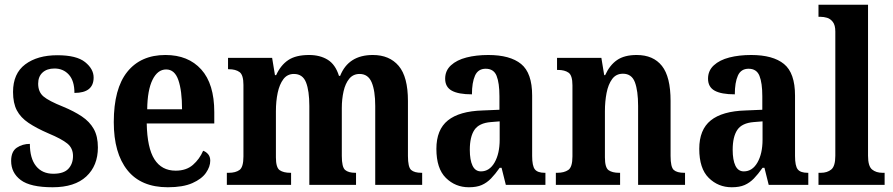

<svg xmlns="http://www.w3.org/2000/svg" viewBox="-20 -780 3768 810"><path d="M202 10Q108 10 67.5 -20.5Q27 -51 27 -101Q27 -141 51 -157Q75 -173 106 -173Q106 -112 132 -79.5Q158 -47 205 -47Q249 -47 268.5 -68Q288 -89 288 -122Q288 -155 264 -174.5Q240 -194 185 -217Q134 -239 100.5 -261.5Q67 -284 51 -314.5Q35 -345 35 -392Q35 -470 86.5 -508.5Q138 -547 222 -547Q303 -547 339 -518Q375 -489 375 -453Q375 -388 294 -388Q294 -439 270.5 -465Q247 -491 210 -491Q178 -491 159.5 -474Q141 -457 141 -427Q141 -392 163.5 -373Q186 -354 246 -330Q292 -311 325 -289Q358 -267 375.5 -236Q393 -205 393 -158Q393 -81 344 -35.5Q295 10 202 10Z M688 10Q575 10 517.5 -62Q460 -134 460 -265Q460 -406 517 -477Q574 -548 678 -548Q774 -548 829 -487Q884 -426 884 -307V-259H599Q601 -156 631.5 -108Q662 -60 721 -60Q766 -60 794 -84.5Q822 -109 837 -144Q849 -140 858 -129.5Q867 -119 867 -102Q867 -77 849 -51Q831 -25 791.5 -7.5Q752 10 688 10ZM748 -319Q748 -397 732.5 -442Q717 -487 681 -487Q645 -487 623.5 -443.5Q602 -400 601 -319Z M937 0V-51H945Q974 -51 990.5 -63Q1007 -75 1007 -120V-422Q1007 -464 990.5 -476Q974 -488 945 -488H942V-536H1128L1140 -463H1145Q1164 -505 1196 -526.5Q1228 -548 1284 -548Q1330 -548 1362.5 -528Q1395 -508 1410 -460H1415Q1450 -548 1553 -548Q1623 -548 1662 -502Q1701 -456 1701 -354V-122Q1701 -75 1714.5 -63Q1728 -51 1758 -51H1761V0H1563V-333Q1563 -397 1548 -432.5Q1533 -468 1497 -468Q1470 -468 1453.5 -448Q1437 -428 1429.5 -395Q1422 -362 1422 -324V-122Q1422 -75 1436 -63Q1450 -51 1479 -51H1482V0H1285V-333Q1285 -397 1271 -432.5Q1257 -468 1220 -468Q1192 -468 1175.5 -446Q1159 -424 1151.5 -388.5Q1144 -353 1144 -311V-116Q1144 -73 1160 -62Q1176 -51 1205 -51H1208V0Z M1958 10Q1901 10 1861 -29.5Q1821 -69 1821 -152Q1821 -233 1869.5 -272Q1918 -311 2016 -314L2087 -317V-374Q2087 -430 2075 -460Q2063 -490 2029 -490Q1997 -490 1984 -461Q1971 -432 1971 -382Q1914 -382 1886 -397.5Q1858 -413 1858 -448Q1858 -482 1882.5 -504.5Q1907 -527 1948 -537.5Q1989 -548 2040 -548Q2132 -548 2178.5 -510Q2225 -472 2225 -377V-122Q2225 -80 2236.5 -65.5Q2248 -51 2278 -51H2281V0H2114L2096 -72H2088Q2069 -45 2051.5 -27Q2034 -9 2012.5 0.5Q1991 10 1958 10ZM2009 -57Q2045 -57 2066.5 -94.5Q2088 -132 2088 -191V-268L2051 -265Q2001 -261 1981.5 -232Q1962 -203 1962 -148Q1962 -105 1973.5 -81Q1985 -57 2009 -57Z M2325 0V-51H2331Q2360 -51 2377.5 -63Q2395 -75 2395 -120V-420Q2395 -462 2378.5 -473.5Q2362 -485 2334 -485H2330V-536H2517L2529 -463H2533Q2552 -505 2583 -526.5Q2614 -548 2666 -548Q2736 -548 2772.5 -502Q2809 -456 2809 -354V-122Q2809 -75 2822.5 -63Q2836 -51 2866 -51H2870V0H2672V-333Q2672 -397 2658.5 -433Q2645 -469 2608 -469Q2579 -469 2562.5 -446.5Q2546 -424 2539 -388Q2532 -352 2532 -311V-116Q2532 -73 2547.5 -62Q2563 -51 2592 -51H2596V0Z M3067 10Q3010 10 2970 -29.5Q2930 -69 2930 -152Q2930 -233 2978.5 -272Q3027 -311 3125 -314L3196 -317V-374Q3196 -430 3184 -460Q3172 -490 3138 -490Q3106 -490 3093 -461Q3080 -432 3080 -382Q3023 -382 2995 -397.5Q2967 -413 2967 -448Q2967 -482 2991.5 -504.5Q3016 -527 3057 -537.5Q3098 -548 3149 -548Q3241 -548 3287.5 -510Q3334 -472 3334 -377V-122Q3334 -80 3345.5 -65.5Q3357 -51 3387 -51H3390V0H3223L3205 -72H3197Q3178 -45 3160.5 -27Q3143 -9 3121.5 0.5Q3100 10 3067 10ZM3118 -57Q3154 -57 3175.5 -94.5Q3197 -132 3197 -191V-268L3160 -265Q3110 -261 3090.5 -232Q3071 -203 3071 -148Q3071 -105 3082.5 -81Q3094 -57 3118 -57Z M3433 0V-51H3443Q3470 -51 3487 -65Q3504 -79 3504 -123V-647Q3504 -674 3493.5 -687.5Q3483 -701 3469 -705Q3455 -709 3443 -709H3433V-760H3642V-123Q3642 -79 3659 -65Q3676 -51 3703 -51H3712V0Z"/></svg>

Font: Noto Serif Khmer Condensed
Style: Bold
Weight: 700
Width: 3
Designer: Danh Hong and the Monotype Design Team
Foundry: Monotype Imaging Inc.
Version: Version 2.004; ttfautohint (v1.8.4.7-5d5b)